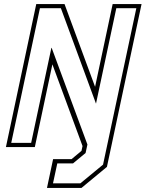

<svg xmlns="http://www.w3.org/2000/svg" viewBox="-20 -720 713 940"><path d="M210 200 240 59H330.5L379 18.5L384 -5L236.5 -405L150.5 0H9L157.5 -700H296L445.5 -295L531.5 -700H673L503.5 97L379 200ZM239.5 177.5H373.5L484.5 86L647.5 -680H549.5L450 -212.5L278 -680H175.5L35 -20.5H132.5L231.5 -485.5H233L408 -12.5L399 29L337.5 80H260.5Z"/></svg>

Font: Tourney Expanded ExtraLight
Style: Italic
Weight: 200
Width: 7
Italic angle: -12°
Designer: Tyler Finck
Foundry: Etcetera Type Co
Version: Version 1.010; ttfautohint (v1.8.3)